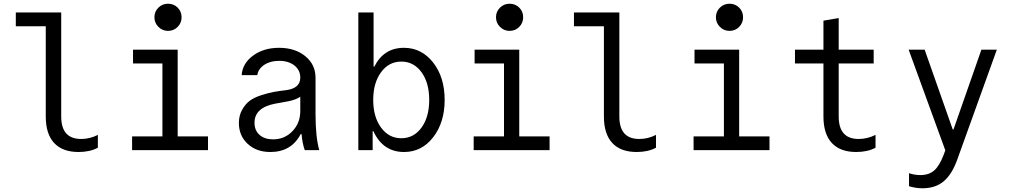

<svg xmlns="http://www.w3.org/2000/svg" viewBox="-20 -807 5440 1032"><path d="M309 -181Q309 -60 416 -60Q463 -60 506 -82V-13Q463 10 402 10Q316 10 271 -38.5Q226 -87 226 -181V-666H65V-740H309Z M690 0V-74H853V-466H695V-540H935V-74H1098V0ZM810 -714Q810 -745 831.5 -766Q853 -787 883 -787Q914 -787 935 -766Q956 -745 956 -714Q956 -684 935 -662.5Q914 -641 883 -641Q853 -641 831.5 -662.5Q810 -684 810 -714Z M1594 -210V-287Q1571 -271 1531 -263Q1523 -261 1493.5 -256Q1464 -251 1460 -250Q1348 -229 1348 -147Q1348 -106 1375 -82Q1402 -58 1448 -58Q1510 -58 1552 -102Q1594 -146 1594 -210ZM1696 0H1618Q1605 -37 1601 -86H1596Q1546 10 1433 10Q1358 10 1311 -34Q1264 -78 1264 -146Q1264 -186 1281.5 -217Q1299 -248 1322.5 -265.5Q1346 -283 1385 -295.5Q1424 -308 1452 -313Q1480 -318 1522 -323Q1594 -334 1594 -390Q1594 -430 1562.5 -455Q1531 -480 1480 -480Q1433 -480 1400.5 -458.5Q1368 -437 1363 -403H1279Q1283 -466 1340 -508Q1397 -550 1480 -550Q1566 -550 1621 -505Q1676 -460 1676 -389V-193Q1676 -71 1696 0Z M2028 -121.5Q2070 -64 2137 -64Q2204 -64 2245.5 -121Q2287 -178 2287 -270Q2287 -362 2245.5 -419Q2204 -476 2137 -476Q2070 -476 2028 -418.5Q1986 -361 1986 -270Q1986 -179 2028 -121.5ZM1983 -102V0H1906V-740H1988V-449H1992Q2043 -550 2151 -550Q2246 -550 2308 -471Q2370 -392 2370 -270Q2370 -149 2308.5 -69.5Q2247 10 2152 10Q2038 10 1987 -102Z M2526 0V-74H2689V-466H2531V-540H2771V-74H2934V0ZM2646 -714Q2646 -745 2667.5 -766Q2689 -787 2719 -787Q2750 -787 2771 -766Q2792 -745 2792 -714Q2792 -684 2771 -662.5Q2750 -641 2719 -641Q2689 -641 2667.5 -662.5Q2646 -684 2646 -714Z M3309 -181Q3309 -60 3416 -60Q3463 -60 3506 -82V-13Q3463 10 3402 10Q3316 10 3271 -38.5Q3226 -87 3226 -181V-666H3065V-740H3309Z M3708 0V-74H3871V-466H3713V-540H3953V-74H4116V0ZM3828 -714Q3828 -745 3849.5 -766Q3871 -787 3901 -787Q3932 -787 3953 -766Q3974 -745 3974 -714Q3974 -684 3953 -662.5Q3932 -641 3901 -641Q3871 -641 3849.5 -662.5Q3828 -684 3828 -714Z M4488 -181Q4488 -60 4595 -60Q4642 -60 4686 -82V-13Q4643 10 4582 10Q4496 10 4451 -38.5Q4406 -87 4406 -181V-466H4253V-540H4406V-696L4488 -710V-540H4676V-466H4488Z M4866 194V124Q4896 134 4927 134Q4973 134 5001.5 109Q5030 84 5053 23L5061 1L4864 -540H4950L5101 -111H5105L5255 -540H5338L5127 46Q5098 129 5053 167Q5008 205 4938 205Q4903 205 4866 194Z"/></svg>

Font: CommitMono
Style: 450Regular
Weight: 450
Designer: Eigil Nikolajsen
Foundry: Eigil Nikolajsen
Version: Version 1.002